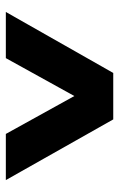

<svg xmlns="http://www.w3.org/2000/svg" viewBox="105 -868 408 658"><g transform="rotate(90 309.0 -539.0)"><path d="M21 -355 230 -723.1H389.2L597.2 -355H439L309.1 -589.8L179.2 -355Z"/></g></svg>

Font: Human Sans Black
Style: Regular
Weight: 800
Designer: Tim Radville
Foundry: Continuum
Version: Version 1.000;FEAKit 1.0